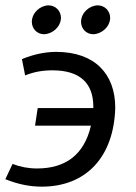

<svg xmlns="http://www.w3.org/2000/svg" viewBox="-52 -688 508 718"><path d="M379 -285C379 -411 303 -494 158 -494C117 -494 74 -485 30 -467L42 -406C74 -419 107 -425 144 -425C246 -425 297 -378 297 -289V-284H89L79 -218H288C263 -110 194 -58 86 -58C54 -58 23 -64 -5 -75L-32 -18C14 1 60 10 104 10C271 10 374 -102 379 -285ZM360 -621C360 -647 340 -668 313 -668C282 -667 252 -641 251 -607C251 -581 270 -560 297 -560C328 -561 359 -587 360 -621ZM176 -621C176 -647 156 -668 129 -668C98 -667 68 -641 67 -607C67 -581 86 -560 113 -560C144 -561 175 -587 176 -621Z"/></svg>

Font: Cantarell
Style: Oblique
Weight: 400
Italic angle: -8°
Designer: Dave Crossland
Version: Version 0.024